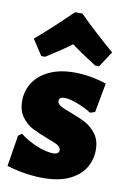

<svg xmlns="http://www.w3.org/2000/svg" viewBox="-86 -804 575 869"><g transform="rotate(10 201.0 -370.0)"><path d="M380 -458 355 -323 333 -316Q299 -337 264 -349.5Q229 -362 209 -362Q183 -362 183 -344Q183 -331 198 -322Q213 -313 247 -301Q290 -285 318 -270Q346 -255 367 -226.5Q388 -198 388 -154Q388 -110 366 -72.5Q344 -35 296 -11.5Q248 12 175 12Q93 12 7 -14L30 -157L46 -169Q83 -140 126.5 -123Q170 -106 199 -106Q227 -106 227 -125Q227 -138 212 -147Q197 -156 163 -168Q120 -184 91.5 -199Q63 -214 42 -242.5Q21 -271 21 -316Q21 -363 46 -401Q71 -439 118.5 -461Q166 -483 232 -483Q305 -483 380 -458ZM24 -602Q93 -660 187 -752H221Q291 -682 384 -602L337 -530H319Q243 -578 204 -608Q165 -578 89 -530H71Z"/></g></svg>

Font: Luna Sans Black
Style: Regular
Weight: 900
Designer: Juan Pablo del Peral
Foundry: Huerta Tipografica
Version: Version 2.001; ttfautohint (v1.5)